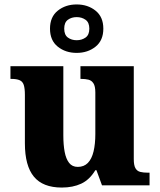

<svg xmlns="http://www.w3.org/2000/svg" viewBox="-20 -834 719 864"><path d="M258 10Q173 10 132.5 -39Q92 -88 92 -189V-407Q92 -436 87 -451.5Q82 -467 68.5 -473Q55 -479 30 -479H27V-536H265V-225Q265 -182 271 -150.5Q277 -119 291 -101Q305 -83 330 -83Q358 -83 375.5 -101Q393 -119 401 -152.5Q409 -186 409 -231V-418Q409 -446 400.5 -459Q392 -472 378 -475.5Q364 -479 345 -479H342V-536H582V-118Q582 -90 589.5 -77Q597 -64 611 -60.5Q625 -57 643 -57H653V0H439L414 -68H409Q383 -25 345.5 -7.5Q308 10 258 10ZM325 -596Q275 -596 240 -624Q205 -652 205 -705Q205 -758 240 -786Q275 -814 325 -814Q375 -814 410 -786Q445 -758 445 -705Q445 -652 410 -624Q375 -596 325 -596ZM325 -653Q348 -653 365 -665Q382 -677 382 -705Q382 -733 365 -745Q348 -757 325 -757Q302 -757 285.5 -745Q269 -733 269 -705Q269 -677 285.5 -665Q302 -653 325 -653Z"/></svg>

Font: Noto Serif Tibetan ExtraBold
Style: Regular
Weight: 800
Version: Version 2.103